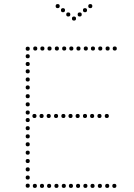

<svg xmlns="http://www.w3.org/2000/svg" viewBox="-20 -929 657 942"><path d="M343 -848Q353 -848 353 -838Q353 -828 343 -828Q333 -828 333 -838Q333 -848 343 -848ZM371 -868Q381 -868 381 -858Q381 -848 371 -848Q361 -848 361 -858Q361 -868 371 -868ZM397 -889Q407 -889 407 -879Q407 -869 397 -869Q387 -869 387 -879Q387 -889 397 -889ZM423 -909Q433 -909 433 -899Q433 -889 423 -889Q413 -889 413 -899Q413 -909 423 -909ZM315 -868Q325 -868 325 -858Q325 -848 315 -848Q305 -848 305 -858Q305 -868 315 -868ZM289 -889Q299 -889 299 -879Q299 -869 289 -869Q279 -869 279 -879Q279 -889 289 -889ZM263 -909Q273 -909 273 -899Q273 -889 263 -889Q253 -889 253 -899Q253 -909 263 -909ZM116 -211Q106 -211 106 -221Q106 -231 116 -231Q126 -231 126 -221Q126 -211 116 -211ZM116 -170Q106 -170 106 -180Q106 -190 116 -190Q126 -190 126 -180Q126 -170 116 -170ZM116 -129Q106 -129 106 -139Q106 -149 116 -149Q126 -149 126 -139Q126 -129 116 -129ZM116 -88Q106 -88 106 -98Q106 -108 116 -108Q126 -108 126 -98Q126 -88 116 -88ZM116 -529Q106 -529 106 -539Q106 -549 116 -549Q126 -549 126 -539Q126 -529 116 -529ZM116 -490Q106 -490 106 -500Q106 -510 116 -510Q126 -510 126 -500Q126 -490 116 -490ZM116 -447Q106 -447 106 -457Q106 -467 116 -467Q126 -467 126 -457Q126 -447 116 -447ZM116 -367Q106 -367 106 -377Q106 -387 116 -387Q126 -387 126 -377Q126 -367 116 -367ZM116 -330Q106 -330 106 -340Q106 -350 116 -350Q126 -350 126 -340Q126 -330 116 -330ZM116 -290Q106 -290 106 -300Q106 -310 116 -310Q126 -310 126 -300Q126 -290 116 -290ZM116 -250Q106 -250 106 -260Q106 -270 116 -270Q126 -270 126 -260Q126 -250 116 -250ZM116 -680Q106 -680 106 -690Q106 -700 116 -700Q126 -700 126 -690Q126 -680 116 -680ZM116 -643Q106 -643 106 -653Q106 -663 116 -663Q126 -663 126 -653Q126 -643 116 -643ZM116 -605Q106 -605 106 -615Q106 -625 116 -625Q126 -625 126 -615Q126 -605 116 -605ZM116 -569Q106 -569 106 -579Q106 -589 116 -589Q126 -589 126 -579Q126 -569 116 -569ZM116 -407Q106 -407 106 -417Q106 -427 116 -427Q126 -427 126 -417Q126 -407 116 -407ZM116 -48Q106 -48 106 -58Q106 -68 116 -68Q126 -68 126 -58Q126 -48 116 -48ZM116 -8Q106 -8 106 -18Q106 -28 116 -28Q126 -28 126 -18Q126 -8 116 -8ZM153 -681Q143 -681 143 -691Q143 -701 153 -701Q163 -701 163 -691Q163 -681 153 -681ZM188 -681Q178 -681 178 -691Q178 -701 188 -701Q198 -701 198 -691Q198 -681 188 -681ZM223 -681Q213 -681 213 -691Q213 -701 223 -701Q233 -701 233 -691Q233 -681 223 -681ZM259 -681Q249 -681 249 -691Q249 -701 259 -701Q269 -701 269 -691Q269 -681 259 -681ZM295 -681Q285 -681 285 -691Q285 -701 295 -701Q305 -701 305 -691Q305 -681 295 -681ZM330 -681Q320 -681 320 -691Q320 -701 330 -701Q340 -701 340 -691Q340 -681 330 -681ZM365 -681Q355 -681 355 -691Q355 -701 365 -701Q375 -701 375 -691Q375 -681 365 -681ZM401 -681Q391 -681 391 -691Q391 -701 401 -701Q411 -701 411 -691Q411 -681 401 -681ZM436 -681Q426 -681 426 -691Q426 -701 436 -701Q446 -701 446 -691Q446 -681 436 -681ZM472 -681Q462 -681 462 -691Q462 -701 472 -701Q482 -701 482 -691Q482 -681 472 -681ZM508 -681Q498 -681 498 -691Q498 -701 508 -701Q518 -701 518 -691Q518 -681 508 -681ZM543 -681Q533 -681 533 -691Q533 -701 543 -701Q553 -701 553 -691Q553 -681 543 -681ZM149 -350Q139 -350 139 -360Q139 -370 149 -370Q159 -370 159 -360Q159 -350 149 -350ZM184 -350Q174 -350 174 -360Q174 -370 184 -370Q194 -370 194 -360Q194 -350 184 -350ZM219 -350Q209 -350 209 -360Q209 -370 219 -370Q229 -370 229 -360Q229 -350 219 -350ZM255 -350Q245 -350 245 -360Q245 -370 255 -370Q265 -370 265 -360Q265 -350 255 -350ZM291 -350Q281 -350 281 -360Q281 -370 291 -370Q301 -370 301 -360Q301 -350 291 -350ZM326 -350Q316 -350 316 -360Q316 -370 326 -370Q336 -370 336 -360Q336 -350 326 -350ZM361 -350Q351 -350 351 -360Q351 -370 361 -370Q371 -370 371 -360Q371 -350 361 -350ZM397 -350Q387 -350 387 -360Q387 -370 397 -370Q407 -370 407 -360Q407 -350 397 -350ZM432 -350Q422 -350 422 -360Q422 -370 432 -370Q442 -370 442 -360Q442 -350 432 -350ZM468 -350Q458 -350 458 -360Q458 -370 468 -370Q478 -370 478 -360Q478 -350 468 -350ZM504 -350Q494 -350 494 -360Q494 -370 504 -370Q514 -370 514 -360Q514 -350 504 -350ZM151 -7Q141 -7 141 -17Q141 -27 151 -27Q161 -27 161 -17Q161 -7 151 -7ZM186 -7Q176 -7 176 -17Q176 -27 186 -27Q196 -27 196 -17Q196 -7 186 -7ZM221 -7Q211 -7 211 -17Q211 -27 221 -27Q231 -27 231 -17Q231 -7 221 -7ZM257 -7Q247 -7 247 -17Q247 -27 257 -27Q267 -27 267 -17Q267 -7 257 -7ZM293 -7Q283 -7 283 -17Q283 -27 293 -27Q303 -27 303 -17Q303 -7 293 -7ZM328 -7Q318 -7 318 -17Q318 -27 328 -27Q338 -27 338 -17Q338 -7 328 -7ZM363 -7Q353 -7 353 -17Q353 -27 363 -27Q373 -27 373 -17Q373 -7 363 -7ZM399 -7Q389 -7 389 -17Q389 -27 399 -27Q409 -27 409 -17Q409 -7 399 -7ZM434 -7Q424 -7 424 -17Q424 -27 434 -27Q444 -27 444 -17Q444 -7 434 -7ZM470 -7Q460 -7 460 -17Q460 -27 470 -27Q480 -27 480 -17Q480 -7 470 -7ZM506 -7Q496 -7 496 -17Q496 -27 506 -27Q516 -27 516 -17Q516 -7 506 -7ZM541 -7Q531 -7 531 -17Q531 -27 541 -27Q551 -27 551 -17Q551 -7 541 -7Z"/></svg>

Font: Raleway Dots
Style: Regular
Weight: 400
Designer: Matt McInerney, Pablo Impallari, Rodrigo Fuenzalida, Brenda Gallo
Foundry: Matt McInerney, Pablo Impallari, Rodrigo Fuenzalida, Brenda Gallo
Version: Version 1.000